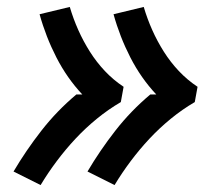

<svg xmlns="http://www.w3.org/2000/svg" viewBox="-20 -612 640 553"><path d="M310 -79 232 -118Q268 -179 312.5 -236Q357 -293 413 -340H430Q386 -387 355.5 -446.5Q325 -506 307 -571L394 -592Q404 -558 418.5 -525.5Q433 -493 452 -463Q471 -433 495 -407.5Q519 -382 549 -362L541 -318Q505 -297 472 -270Q439 -243 410.5 -212.5Q382 -182 356.5 -148Q331 -114 310 -79ZM97 -79 19 -118Q55 -179 99.5 -236Q144 -293 200 -340H217Q173 -387 142.5 -446.5Q112 -506 94 -571L181 -592Q191 -558 205.5 -525.5Q220 -493 239 -463Q258 -433 282 -407.5Q306 -382 336 -362L328 -318Q292 -297 259 -270Q226 -243 197.5 -212.5Q169 -182 143.5 -148Q118 -114 97 -79Z"/></svg>

Font: Iosevka HT Extended
Style: Bold Italic
Weight: 700
Width: 7
Italic angle: -9°
Monospace: yes
Designer: Belleve Invis
Foundry: Belleve Invis
Version: Version 32.3.0; ttfautohint (v1.8.4)